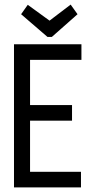

<svg xmlns="http://www.w3.org/2000/svg" viewBox="-20 -817 415 837"><path d="M41 0V-624H335V-556H111V-359H294V-291H111V-68H333V0ZM288 -797 318 -755 206 -656H187L72 -755L101 -796L196 -727Z"/></svg>

Font: Inconsolata Condensed Medium
Style: Regular
Weight: 500
Width: 3
Monospace: yes
Designer: Raph Levien, Cyreal, Brenton Simpson
Foundry: Raph Levien, Cyreal, Google
Version: Version 3.100; ttfautohint (v1.8.4.7-5d5b)